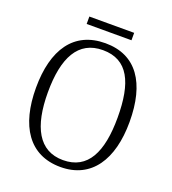

<svg xmlns="http://www.w3.org/2000/svg" viewBox="-150 -947 962 1071"><g transform="rotate(20 331.0 -412.0)"><path d="M196 -790H462V-834H196ZM331 10C514 10 608 -134 608 -358C608 -588 517 -725 332 -725C145 -725 52 -586 52 -359C52 -134 144 10 331 10ZM331 -31C187 -31 123 -154 123 -358C123 -564 186 -684 332 -684C482 -684 537 -564 537 -358C537 -153 478 -31 331 -31Z"/></g></svg>

Font: Noto Serif Bengali SemiCondensed Light
Style: Regular
Weight: 300
Width: 4
Designer: Juan Bruce, Universal Thirst, Indian Type Foundry and the Monotype Design Team.
Foundry: Monotype Imaging Inc.
Version: Version 2.003